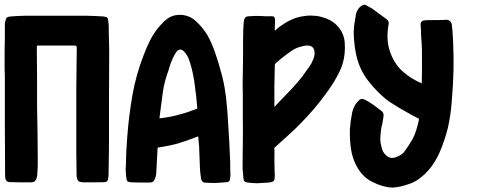

<svg xmlns="http://www.w3.org/2000/svg" viewBox="-21 -790 2096 832"><path d="M138.7 -554.7Q138.7 -498 139.6 -440.4Q139.6 -382.8 139.6 -325.2Q140.6 -270.5 141.6 -215.8Q142.6 -161.1 142.6 -106.4Q142.6 -86.9 142.6 -70.3Q141.6 -53.7 140.6 -34.2Q140.6 -30.3 139.6 -26.4Q138.7 -22.5 137.7 -18.6Q135.7 -10.7 130.9 -5.9Q126 -1 117.2 0Q95.7 0 58.6 0Q21.5 -1 18.6 -1Q10.7 -2 6.8 -6.8Q2.9 -11.7 2 -18.6Q2 -26.4 1 -33.2Q1 -41 1 -47.9Q1 -154.3 0 -256.8Q0 -359.4 0 -464.8Q0 -478.5 -1 -492.2Q-1 -505.9 -1 -519.5Q-1 -544.9 -1 -571.3Q0 -597.7 0 -623Q0 -637.7 0 -651.4Q0 -665 0 -678.7Q0 -683.6 0 -688.5Q1 -693.4 2 -697.3Q4.9 -710.9 8.8 -713.9Q13.7 -717.8 26.4 -718.8Q41 -719.7 55.7 -720.7Q70.3 -721.7 85 -721.7Q115.2 -721.7 160.2 -721.7Q205.1 -721.7 235.4 -721.7Q265.6 -721.7 294.9 -721.7Q309.6 -721.7 324.2 -721.7Q338.9 -721.7 354.5 -721.7Q372.1 -721.7 389.6 -720.7Q407.2 -719.7 424.8 -718.8Q438.5 -717.8 443.4 -713.9Q447.3 -710 448.2 -699.2Q449.2 -688.5 450.2 -677.7Q450.2 -667 450.2 -656.2Q451.2 -636.7 451.2 -616.2Q451.2 -595.7 452.1 -576.2Q452.1 -565.4 452.1 -554.7Q452.1 -543.9 452.1 -533.2Q452.1 -437.5 451.2 -341.8Q451.2 -246.1 451.2 -149.4Q450.2 -117.2 450.2 -87.9Q449.2 -59.6 449.2 -27.3Q449.2 -23.4 448.2 -20.5Q448.2 -16.6 447.3 -12.7Q446.3 -8.8 443.4 -4.9Q440.4 -2 435.5 -1Q429.7 0 392.6 0Q380.9 0 371.1 0Q350.6 0 337.9 0Q325.2 -1 319.3 -4.9Q313.5 -9.8 311.5 -23.4Q310.5 -29.3 310.5 -60.5Q309.6 -90.8 309.6 -133.8Q309.6 -198.2 309.6 -274.4Q309.6 -350.6 309.6 -397.5Q309.6 -441.4 310.5 -485.4Q311.5 -529.3 311.5 -573.2Q312.5 -587.9 309.6 -590.8Q307.6 -592.8 293 -592.8Q265.6 -592.8 222.7 -592.8Q179.7 -592.8 152.3 -592.8Q149.4 -592.8 146.5 -592.8Q143.6 -591.8 138.7 -591.8Q138.7 -591.8 138.7 -591.8Q138.7 -582 138.7 -573.2Q138.7 -563.5 138.7 -554.7Z M662.1 -150.4Q661.1 -142.6 659.2 -100.6Q657.2 -58.6 656.2 -39.1Q656.2 -36.1 655.3 -33.2Q655.3 -30.3 654.3 -27.3Q651.4 -14.6 646.5 -7.8Q642.6 0 628.9 1Q611.3 1 587.9 1Q564.5 0 546.9 0Q535.2 -1 531.2 -4.9Q527.3 -8.8 526.4 -20.5Q524.4 -33.2 524.4 -45.9Q523.4 -51.8 523.4 -57.6Q523.4 -64.5 524.4 -71.3Q525.4 -87.9 525.4 -104.5Q525.4 -122.1 526.4 -138.7Q528.3 -152.3 528.3 -167Q529.3 -180.7 530.3 -195.3Q537.1 -287.1 552.7 -377Q568.4 -466.8 602.5 -553.7Q614.3 -585 628.9 -614.3Q643.6 -643.6 665 -669.9Q671.9 -678.7 680.7 -687.5Q688.5 -697.3 698.2 -704.1Q723.6 -725.6 756.8 -725.6Q760.7 -725.6 764.6 -725.6Q802.7 -722.7 830.1 -696.3Q859.4 -668.9 878.9 -635.7Q897.5 -601.6 910.2 -564.5Q925.8 -520.5 937.5 -475.6Q950.2 -430.7 956.1 -384.8Q959 -368.2 960.9 -341.8Q963.9 -315.4 965.8 -285.2Q969.7 -229.5 972.7 -171.9Q975.6 -113.3 976.6 -86.9Q976.6 -73.2 976.6 -60.5Q977.5 -47.9 977.5 -33.2Q977.5 -28.3 976.6 -23.4Q976.6 -18.6 975.6 -13.7Q975.6 -7.8 971.7 -4.9Q968.8 -1 963.9 -1Q935.5 2 911.1 2.9Q909.2 2.9 907.2 2.9Q884.8 2.9 862.3 1Q860.4 0 857.4 -2Q854.5 -4.9 853.5 -6.8Q851.6 -9.8 850.6 -13.7Q849.6 -17.6 849.6 -20.5Q844.7 -51.8 843.8 -104.5Q842.8 -157.2 837.9 -199.2Q837.9 -199.2 837.9 -199.2Q788.1 -179.7 752 -168.9Q714.8 -158.2 662.1 -150.4ZM834 -319.3Q830.1 -372.1 823.2 -419.9Q817.4 -468.8 803.7 -514.6Q799.8 -527.3 794.9 -540Q789.1 -551.8 780.3 -562.5Q770.5 -575.2 759.8 -575.2Q749 -575.2 741.2 -561.5Q734.4 -551.8 729.5 -541Q724.6 -530.3 719.7 -518.6Q715.8 -506.8 711.9 -495.1Q709 -482.4 704.1 -470.7Q688.5 -425.8 682.6 -376Q676.8 -326.2 669.9 -277.3Q670.9 -277.3 670.9 -277.3Q715.8 -282.2 753.9 -293Q792 -302.7 834 -319.3Z M1191.4 -674.8Q1213.9 -691.4 1238.3 -703.1Q1263.7 -715.8 1293 -719.7Q1309.6 -722.7 1326.2 -722.7Q1339.8 -721.7 1353.5 -720.7Q1381.8 -715.8 1408.2 -703.1Q1435.5 -688.5 1452.1 -664.1Q1469.7 -638.7 1472.7 -608.4Q1473.6 -595.7 1473.6 -583Q1473.6 -560.5 1469.7 -539.1Q1463.9 -505.9 1447.3 -473.6Q1426.8 -432.6 1397.5 -392.6Q1369.1 -352.5 1338.9 -317.4Q1281.2 -251 1229.5 -205.1Q1178.7 -159.2 1168 -149.4Q1168.9 -126 1168 -100.6Q1168 -75.2 1168.9 -51.8Q1168.9 -45.9 1168.9 -41Q1169.9 -36.1 1169.9 -31.2Q1169.9 -12.7 1166 -6.8Q1161.1 -1 1143.6 1Q1118.2 2.9 1095.7 3.9Q1092.8 3.9 1089.8 3.9Q1069.3 3.9 1046.9 0Q1041 -2 1038.1 -4.9Q1034.2 -7.8 1034.2 -14.6Q1033.2 -25.4 1032.2 -36.1Q1031.2 -46.9 1030.3 -57.6Q1030.3 -77.1 1030.3 -96.7Q1030.3 -131.8 1031.2 -168Q1032.2 -225.6 1031.2 -278.3Q1031.2 -280.3 1031.2 -310.5Q1031.2 -340.8 1031.2 -378.9Q1030.3 -404.3 1030.3 -428.7Q1031.2 -453.1 1031.2 -471.7Q1032.2 -505.9 1032.2 -541Q1032.2 -576.2 1032.2 -610.4Q1033.2 -630.9 1033.2 -664.1Q1034.2 -696.3 1038.1 -708Q1041 -714.8 1046.9 -717.8Q1053.7 -719.7 1060.5 -719.7Q1083 -721.7 1108.4 -720.7Q1132.8 -718.8 1155.3 -719.7Q1164.1 -719.7 1167 -716.8Q1169.9 -713.9 1170.9 -705.1Q1170.9 -697.3 1170.9 -691.4Q1169.9 -686.5 1169.9 -678.7Q1169.9 -673.8 1169.9 -668.9Q1169.9 -664.1 1169.9 -656.2Q1169.9 -656.2 1169.9 -656.2Q1176.8 -662.1 1181.6 -667Q1186.5 -670.9 1191.4 -674.8ZM1175.8 -335Q1197.3 -357.4 1218.8 -379.9Q1241.2 -402.3 1261.7 -425.8Q1276.4 -442.4 1290 -460Q1303.7 -478.5 1316.4 -497.1Q1323.2 -505.9 1329.1 -516.6Q1334 -526.4 1337.9 -537.1Q1345.7 -557.6 1339.8 -575.2Q1333 -592.8 1311.5 -592.8Q1297.9 -592.8 1279.3 -586.9Q1260.7 -582 1243.2 -570.3Q1224.6 -557.6 1197.3 -536.1Q1169.9 -514.6 1169.9 -509.8Q1169.9 -488.3 1168.9 -462.9Q1168 -436.5 1168 -415Q1168 -394.5 1168 -372.1Q1168 -350.6 1168 -327.1Q1168 -327.1 1168 -327.1Q1170.9 -330.1 1172.9 -331.1Q1174.8 -333 1175.8 -335Z M1667 -348.6Q1633.8 -372.1 1597.7 -412.1Q1561.5 -452.1 1543.9 -489.3Q1524.4 -529.3 1516.6 -585Q1509.8 -639.6 1512.7 -668.9Q1513.7 -683.6 1516.6 -698.2Q1518.6 -712.9 1521.5 -727.5Q1523.4 -739.3 1530.3 -749Q1536.1 -758.8 1546.9 -765.6Q1551.8 -768.6 1555.7 -769.5Q1556.6 -769.5 1556.6 -769.5Q1560.5 -769.5 1565.4 -767.6Q1572.3 -763.7 1579.1 -759.8Q1585.9 -755.9 1592.8 -752Q1608.4 -740.2 1623 -729.5Q1638.7 -717.8 1654.3 -707Q1660.2 -702.1 1662.1 -697.3Q1664.1 -692.4 1663.1 -685.5Q1657.2 -652.3 1658.2 -624Q1659.2 -594.7 1669.9 -563.5Q1684.6 -521.5 1711.9 -492.2Q1739.3 -463.9 1778.3 -442.4Q1785.2 -439.5 1792 -435.5Q1798.8 -432.6 1806.6 -428.7Q1807.6 -457 1807.6 -517.6Q1808.6 -577.1 1804.7 -623Q1802.7 -646.5 1803.7 -651.4Q1803.7 -656.2 1801.8 -680.7Q1800.8 -692.4 1805.7 -696.3Q1809.6 -701.2 1821.3 -702.1Q1830.1 -703.1 1837.9 -703.1Q1846.7 -702.1 1855.5 -703.1Q1862.3 -703.1 1881.8 -703.1Q1901.4 -703.1 1908.2 -704.1Q1918.9 -705.1 1926.8 -700.2Q1933.6 -696.3 1936.5 -685.5Q1936.5 -682.6 1939.5 -659.2Q1941.4 -636.7 1942.4 -611.3Q1943.4 -580.1 1944.3 -548.8Q1944.3 -536.1 1944.3 -523.4Q1944.3 -505.9 1944.3 -487.3Q1943.4 -453.1 1941.4 -418.9Q1939.5 -384.8 1936.5 -350.6Q1932.6 -293 1919.9 -236.3Q1906.2 -180.7 1882.8 -127Q1867.2 -92.8 1845.7 -64.5Q1823.2 -35.2 1793 -13.7Q1771.5 2 1741.2 10.7Q1711.9 20.5 1685.5 22.5Q1681.6 22.5 1678.7 22.5Q1641.6 22.5 1593.8 -1Q1541 -26.4 1514.6 -90.8Q1507.8 -107.4 1503.9 -124Q1500 -141.6 1498 -158.2Q1495.1 -183.6 1495.1 -209Q1495.1 -217.8 1495.1 -227.5Q1497.1 -261.7 1503.9 -295.9Q1506.8 -313.5 1514.6 -329.1Q1522.5 -344.7 1536.1 -356.4Q1541 -361.3 1547.9 -361.3Q1553.7 -361.3 1559.6 -358.4Q1567.4 -354.5 1577.1 -348.6Q1586.9 -341.8 1593.8 -337.9Q1602.5 -331.1 1611.3 -325.2Q1620.1 -318.4 1627.9 -312.5Q1636.7 -306.6 1639.6 -299.8Q1642.6 -292 1640.6 -283.2Q1638.7 -268.6 1635.7 -253.9Q1631.8 -240.2 1629.9 -225.6Q1627 -202.1 1627 -184.6Q1627.9 -166 1634.8 -143.6Q1637.7 -132.8 1644.5 -125Q1650.4 -117.2 1659.2 -111.3Q1673.8 -100.6 1696.3 -109.4Q1719.7 -118.2 1730.5 -131.8Q1752 -161.1 1765.6 -185.5Q1779.3 -210 1788.1 -245.1Q1790 -251 1791 -256.8Q1792 -262.7 1793.9 -268.6Q1793.9 -269.5 1793.9 -271.5Q1793.9 -273.4 1793.9 -275.4Q1793.9 -276.4 1793.9 -276.4Q1790 -277.3 1767.6 -289.1Q1746.1 -300.8 1719.7 -316.4Q1705.1 -324.2 1692.4 -333Q1678.7 -340.8 1667 -348.6Z"/></svg>

Font: KARPATY Font
Style: Regular
Weight: 400
Designer: Inna Sieryk
Version: Version 1.1